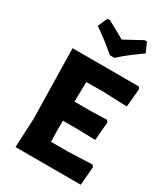

<svg xmlns="http://www.w3.org/2000/svg" viewBox="-214 -986 951 1085"><g transform="rotate(30 261.0 -444.0)"><path d="M415 -888 443 -826Q360 -769 302 -716H272Q211 -770 130 -826L158 -888H173Q225 -861 286 -826Q362 -868 400 -888ZM497 -132 506 -120 496 0H70L79 -191L70 -645H502L511 -633L500 -513L343 -519L233 -518L230 -389H336L441 -392L450 -380L440 -260L325 -263H228L227 -207L229 -126H335Z"/></g></svg>

Font: Alegreya Sans SC ExtraBold
Style: Regular
Weight: 800
Designer: Juan Pablo del Peral
Foundry: Huerta Tipografica
Version: Version 2.007